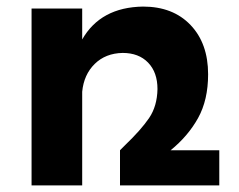

<svg xmlns="http://www.w3.org/2000/svg" viewBox="-20 -564 728 584"><path d="M647 -107V0H345V-107L360 -122Q409 -169 433.5 -205Q458 -241 459 -293Q459 -344 430.5 -373.5Q402 -403 353 -403Q301 -402 268 -369.5Q235 -337 230 -285V0H76V-538H230V-444Q286 -542 415 -544Q506 -544 559.5 -488Q613 -432 613 -338Q613 -260 582.5 -205Q552 -150 499 -107Z"/></svg>

Font: Montserrat arm2 SemiBold
Style: Regular
Weight: 600
Designer: Julieta Ulanovsky
Foundry: Julieta Ulanovsky
Version: Version 6.000